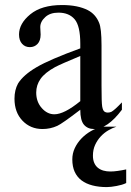

<svg xmlns="http://www.w3.org/2000/svg" viewBox="-20 -516 534 782"><path d="M307 -69Q232.5 -12 213.5 -3.5Q185 9.5 153 9.5Q104 9.5 71.5 -24.5Q39 -58.5 39 -114Q39 -149.5 53.5 -176Q75.5 -211 128.8 -242.2Q182 -273.5 307 -319V-338Q307 -410.5 284 -437.5Q261 -464.5 218 -464.5Q184 -464.5 164.5 -446.5Q144 -428 144 -405.5L145.5 -375.5Q145.5 -350.5 133 -337.2Q120.5 -324 101.5 -324Q82 -324 69.8 -337.8Q57.5 -351.5 57.5 -375.5Q57.5 -420 103.5 -457.8Q149.5 -495.5 232.5 -495.5Q297 -495.5 338 -474.5Q369.5 -458 383.5 -423.5Q393.5 -401 393.5 -331V-166.5Q393.5 -98 396.2 -82.2Q399 -66.5 404.8 -62Q410.5 -57.5 419.5 -57.5Q426.5 -57.5 433.5 -60.5Q445.5 -66.5 476.5 -99V-69Q417.5 9.5 363 9.5Q337 9.5 322 -8Q307 -25.5 307 -69ZM307 -104V-288Q227.5 -255 204 -242.5Q163 -220 145.2 -194.8Q127.5 -169.5 127.5 -139Q127.5 -101.5 150 -76Q172.5 -50.5 201.5 -50.5Q241.5 -50.5 307 -104ZM274.5 133Q274.5 109 284.5 87.5Q294.5 66 311.5 48.2Q328.5 30.5 350.2 18Q372 5.5 395.5 0H454Q438 5 421 15Q404 25 390.2 39.8Q376.5 54.5 367.5 74Q358.5 93.5 358.5 118Q358.5 135 363.8 147.2Q369 159.5 378.5 167.2Q388 175 401 178.8Q414 182.5 429.5 182.5Q443 182.5 459 180.2Q475 178 494 174V229.5Q486 233.5 475.8 236.5Q465.5 239.5 454.5 241.5Q443.5 243.5 433.2 244.8Q423 246 415 246Q382.5 246 356.5 239.2Q330.5 232.5 312.2 218.8Q294 205 284.2 183.8Q274.5 162.5 274.5 133Z"/></svg>

Font: MM Phetkon
Style: Regular
Weight: 400
Designer: Khon Soe Zaw Thu
Version: Version 1.00 July 15, 2016, initial release